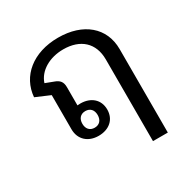

<svg xmlns="http://www.w3.org/2000/svg" viewBox="-167 -709 1022 1042"><g transform="rotate(-30 343.5 -188.0)"><path d="M498 184H591V-339C591 -474 489 -560 332 -560C174 -560 68 -471 58 -345L147 -307V-93C147 -29 192 12 258 12C324 12 369 -27 369 -89C369 -151 324 -190 258 -190C252 -190 246 -189 240 -189V-303C240 -337 226 -353 195 -364L145 -383C166 -448 237 -491 325 -491C431 -491 498 -432 498 -328ZM261 -141C291 -141 309 -121 309 -89C309 -57 291 -37 261 -37C231 -37 213 -57 213 -89C213 -121 231 -141 261 -141Z"/></g></svg>

Font: IBM Plex Thai Looped Text
Style: Regular
Weight: 450
Designer: Mike Abbink, Paul van der Laan, Pieter van Rosmalen, Ben Mitchell, Mark Frömberg
Foundry: Bold Monday
Version: Version 1.0